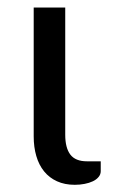

<svg xmlns="http://www.w3.org/2000/svg" viewBox="-20 -498 314 523"><path d="M71.8 -477.5H157.7V-130.9Q157.7 -95.2 171.6 -76.9Q185.5 -58.6 216.8 -58.6H254.4V-31.7Q254.4 -22.9 248.5 -15.9Q242.7 -8.8 232.9 -4.2Q223.1 0.5 210.4 2.9Q197.8 5.4 183.6 5.4Q156.2 5.4 135.3 -4.2Q114.3 -13.7 100.1 -31.2Q85.9 -48.8 78.9 -73Q71.8 -97.2 71.8 -126.5Z"/></svg>

Font: Carlito
Style: Regular
Weight: 400
Designer: Lukasz Dziedzic
Foundry: tyPoland Lukasz Dziedzic
Version: Version 1.103; Beta1; all basic design good, some composites